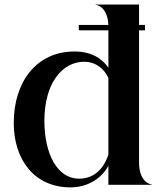

<svg xmlns="http://www.w3.org/2000/svg" viewBox="-20 -820 726 852"><path d="M461 -473.5V-133.5C438 -65 392 -27 331 -27C234.5 -27 177 -136.5 177 -284C177 -452 257 -546 353.5 -546C395 -546 437.5 -525 461 -473.5ZM329.5 -709.5V-685.5H461V-519.5C439 -552 394.5 -591.5 310.5 -591.5C142 -591.5 41 -457 41 -274C41 -114 130.5 11.5 293 11.5C371 11.5 432 -30 461 -84.5V0H653.5V-1.5C648.5 -1.5 597 -10 597 -100.5V-685.5H623.5V-709.5H597V-800H404V-798.5C409.5 -798.5 457 -790.5 461 -709.5Z"/></svg>

Font: Beautique Display
Style: Bold
Weight: 700
Designer: Nhat-Quang Ngo
Version: Version 1.100;Glyphs 3.2.3 (3260)